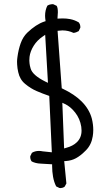

<svg xmlns="http://www.w3.org/2000/svg" viewBox="-20 -831 540 946"><path d="M130.9 -493.7Q126.5 -508.3 125.5 -518.8Q124.5 -529.3 124.5 -532.7Q124.5 -543.5 125.5 -550.8Q128.9 -578.1 146 -605.5Q163.1 -632.8 190.9 -651.4L202.6 -659.7L216.3 -422.9L203.1 -429.2Q139.6 -460.9 130.9 -493.7ZM380.4 -206.5Q381.8 -196.8 381.8 -187.5Q381.8 -153.3 359.4 -130.9Q339.4 -111.3 305.7 -102.5L295.9 -99.6L287.1 -324.7L299.3 -318.8Q326.7 -306.6 350.3 -276.6Q374 -246.6 380.4 -206.5ZM287.1 -681.2Q316.4 -681.2 342.3 -668.9Q355.5 -670.4 367.7 -677.7L375.5 -693.8Q376 -695.8 376 -697.3Q376 -698.7 375.7 -700.9Q375.5 -703.1 375 -705.8Q374.5 -708.5 373.5 -711.4Q371.6 -716.3 368.7 -720.2Q348.6 -732.4 325.7 -736.8Q308.1 -740.2 289.1 -740.2Q281.2 -740.2 263.2 -739.3Q265.1 -760.3 265.1 -770.5Q265.1 -793 259.3 -802.2L242.7 -810.1Q240.7 -810.5 237.8 -810.5Q234.9 -810.5 231 -809.6Q221.7 -808.6 213.4 -803.2Q202.1 -780.8 202.1 -753.4Q202.1 -743.7 204.6 -726.6L197.8 -724.6Q157.2 -710.9 114.3 -669.9Q93.3 -649.4 82 -618.2Q70.8 -586.9 65.9 -549.8Q64 -536.6 64 -527.3Q64 -518.1 64.5 -512.7Q65.4 -494.1 69.8 -475.6Q77.6 -439 104.5 -417Q131.3 -395 159.9 -382.6Q188.5 -370.1 222.7 -358.4L235.4 -80.6L189.9 -85.4Q180.7 -87.4 171.9 -87.4Q152.3 -87.4 137.2 -78.1L129.4 -62Q128.9 -60.1 128.9 -58.6Q128.9 -44.9 136.2 -35.6Q155.3 -25.9 179.4 -24.9Q203.6 -23.9 236.8 -21.5V-13.7Q236.8 14.6 241.5 40.5Q246.1 66.4 256.8 87.4L272.9 95.2Q274.9 95.7 278.8 95.7Q282.7 95.7 288.3 94Q293.9 92.3 298.8 88.4L307.1 72.8L296.4 -37.1L305.2 -37.6Q332.5 -39.6 354 -51.3Q377 -63.5 403.8 -90.8Q430.7 -118.2 437 -159.7Q439.5 -174.8 439.5 -190.9Q439.5 -217.8 432.6 -246.1Q420.4 -293 381.8 -331.5Q347.2 -366.2 288.6 -394L284.2 -396L263.7 -679.2Q279.3 -681.2 287.1 -681.2Z"/></svg>

Font: NaikaiFont
Style: Light
Weight: 300
Version: Version 1.89